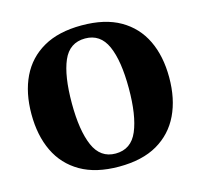

<svg xmlns="http://www.w3.org/2000/svg" viewBox="-106 -839 1008 964"><g transform="rotate(-15 398.0 -357.0)"><path d="M398 10Q278 10 198.5 -36Q119 -82 79.5 -164.5Q40 -247 40 -358Q40 -469 79.5 -551Q119 -633 198.5 -678.5Q278 -724 398 -724Q519 -724 598 -678.5Q677 -633 716.5 -551Q756 -469 756 -358Q756 -247 716.5 -164.5Q677 -82 598 -36Q519 10 398 10ZM398 -58Q479 -58 512.5 -137.5Q546 -217 546 -358Q546 -501 511.5 -578.5Q477 -656 398 -656Q317 -656 283.5 -578.5Q250 -501 250 -358Q250 -217 284.5 -137.5Q319 -58 398 -58Z"/></g></svg>

Font: Noto Serif Black
Style: Regular
Weight: 900
Designer: Monotype Design Team
Foundry: Monotype Imaging Inc.
Version: Version 2.014; ttfautohint (v1.8.4.7-5d5b)